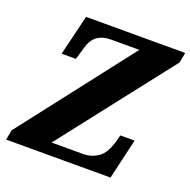

<svg xmlns="http://www.w3.org/2000/svg" viewBox="-127 -838 952 961"><g transform="rotate(20 349.5 -357.0)"><path d="M5 0 15 -53 478 -650H326Q284 -650 255.5 -630.5Q227 -611 213 -561L195 -499H119L171 -714H699L689 -660L224 -64H391Q436 -64 471.5 -88.5Q507 -113 526 -181L535 -215H611L561 0Z"/></g></svg>

Font: Noto Serif SemiCondensed ExtraBold
Style: Italic
Weight: 800
Width: 4
Italic angle: -12°
Designer: Monotype Design Team
Foundry: Monotype Imaging Inc.
Version: Version 2.014; ttfautohint (v1.8.4.7-5d5b)